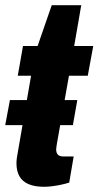

<svg xmlns="http://www.w3.org/2000/svg" viewBox="-23 -703 377 735"><path d="M-3 -224 15 -320H273L256 -224ZM146 12Q110 12 86.5 2Q63 -8 51.5 -28Q40 -48 40 -78Q40 -87 41.5 -98.5Q43 -110 46 -125L96 -413H45L65 -527H121L175 -683H288L261 -527H334L313 -413H241L195 -154Q194 -148 193 -141Q192 -134 192 -131Q192 -118 198.5 -111Q205 -104 220 -104H259L242 -4Q226 1 209 4.5Q192 8 176 10Q160 12 146 12Z"/></svg>

Font: Archivo Condensed ExtraBold
Style: Italic
Weight: 800
Width: 3
Italic angle: -10°
Designer: Hector Gatti
Foundry: Omnibus-Type
Version: Version 2.001